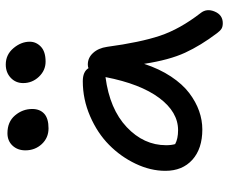

<svg xmlns="http://www.w3.org/2000/svg" viewBox="-84 -652 801 673"><g transform="rotate(-90 316.5 -315.5)"><path d="M437 -556.2Q406.2 -556.2 384 -579.6Q361.8 -603 361.8 -634.8Q361.8 -661.1 380.4 -678.5Q398.9 -695.8 426.8 -695.8Q461.4 -695.8 484.1 -668.9Q506.8 -642.1 506.8 -611.8Q506.8 -589.4 489.5 -572.8Q472.2 -556.2 437 -556.2ZM203.1 -545.9Q169.9 -545.9 147.9 -569.6Q126 -593.3 126 -627Q126 -654.3 142.6 -672.1Q159.2 -689.9 186 -689.9Q226.1 -689.9 248.5 -663.3Q271 -636.7 271 -603Q271 -576.2 254.4 -561Q237.8 -545.9 203.1 -545.9ZM199.2 -6.8Q131.8 -6.8 93 -41.7Q54.2 -76.7 54.2 -136.2Q54.2 -188.5 79.1 -240.7Q104 -293 145.3 -333.7Q186.5 -374.5 245.6 -400.1Q304.7 -425.8 368.2 -425.8Q401.9 -425.8 414.1 -405.8Q418.9 -408.2 426.8 -408.2Q450.7 -408.2 467.5 -389.6Q484.4 -371.1 488.8 -340.8Q504.4 -225.1 527.6 -155.5Q550.8 -85.9 606.9 -13.2Q624.5 8.3 612.5 36.6Q600.6 64.9 571.8 64.9Q559.1 64.9 551.8 60.1Q544.4 55.2 536.1 43.9Q493.7 -12.2 468.3 -67.1Q442.9 -122.1 429.2 -210.9Q411.6 -157.2 384.8 -116.7Q357.9 -76.2 326.9 -52.7Q295.9 -29.3 263.9 -18.1Q231.9 -6.8 199.2 -6.8ZM144 -133.8Q144 -115.2 147.9 -102.1Q166.5 -91.8 196.8 -91.8Q260.3 -91.8 309.6 -157.7Q358.9 -223.6 382.8 -346.2Q270.5 -331.5 207.3 -271.7Q144 -211.9 144 -133.8Z"/></g></svg>

Font: Shantell Sans Irregular Bouncy
Style: Regular
Weight: 400
Designer: Stephen Nixon, Anya Danilova, Shantell Martin
Foundry: Arrow Type
Version: Version 1.006;[9816181b4]